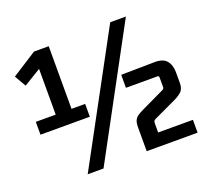

<svg xmlns="http://www.w3.org/2000/svg" viewBox="-134 -973 1260 1152"><g transform="rotate(-20 495.5 -396.5)"><path d="M368 -311H53V-393H180V-685L70 -618L28 -691L187 -793H281V-393H368ZM777 -802 339 9H238L677 -802ZM682 -241 831 -312Q842 -318 842 -326V-390Q842 -400 831 -400H631V-483L840 -486Q897 -488 921 -460Q945 -432 945 -385V-317Q945 -284 930 -266.5Q915 -249 880 -232L735 -164Q726 -160 723.5 -154.5Q721 -149 721 -138V-82H943V0H618V-151Q618 -180 625 -195.5Q632 -211 646.5 -221Q661 -231 682 -241Z"/></g></svg>

Font: Kdam Thmor Pro
Style: Regular
Weight: 400
Designer: Sovichet Tep, Longdey Hak
Foundry: Anagata Design
Version: Version 1.003; ttfautohint (v1.8.4.7-5d5b)